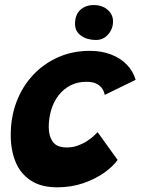

<svg xmlns="http://www.w3.org/2000/svg" viewBox="-20 -754 570 778"><path d="M456.5 -106Q438.5 -80 402.8 -54.5Q367 -29 318.2 -12Q269.5 5 211.5 5Q146.5 5 104.8 -22.5Q63 -50 43.2 -97.8Q23.5 -145.5 23.5 -207Q23.5 -279.5 47 -341.5Q70.5 -403.5 113.8 -449.8Q157 -496 215.5 -522Q274 -548 344 -548Q391 -548 429.2 -533.5Q467.5 -519 493.5 -492.5Q519.5 -466 529.5 -430.5L404.5 -369.5Q404 -373.5 401 -382Q398 -390.5 390.2 -400Q382.5 -409.5 368.2 -416Q354 -422.5 330 -422.5Q293.5 -422.5 265.2 -407.8Q237 -393 217.2 -367.5Q197.5 -342 187.5 -308.5Q177.5 -275 177.5 -238.5Q177.5 -203 193.8 -179.8Q210 -156.5 250.5 -156.5Q274.5 -156.5 295.8 -164.2Q317 -172 333.5 -183Q350 -194 361 -204.2Q372 -214.5 375.5 -218.5ZM359.5 -733.5Q394 -733.5 416 -714.5Q438 -695.5 438 -667Q438 -637.5 418.5 -614.8Q399 -592 368.5 -592Q333.5 -592 308.8 -609.2Q284 -626.5 284 -657Q284 -694.5 305.5 -714Q327 -733.5 359.5 -733.5Z"/></svg>

Font: Grandstander Thin
Style: Bold Italic
Weight: 700
Italic angle: -15°
Version: Version 1.200